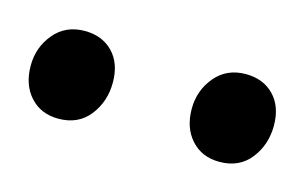

<svg xmlns="http://www.w3.org/2000/svg" viewBox="-34 -755 385 243"><g transform="rotate(15 158.5 -633.0)"><path d="M51 -575Q28 -575 14 -590.5Q0 -606 0 -631Q0 -655 15 -673Q30 -691 55 -691Q78 -691 92 -676.5Q106 -662 106 -637Q106 -612 91.5 -593.5Q77 -575 51 -575ZM262 -575Q239 -575 225 -590.5Q211 -606 211 -631Q211 -655 226 -673Q241 -691 266 -691Q289 -691 303 -676.5Q317 -662 317 -637Q317 -612 302.5 -593.5Q288 -575 262 -575Z"/></g></svg>

Font: Faustina VF Beta
Style: Regular
Weight: 400
Designer: Alfonso Garcia
Foundry: Omnibus-Type
Version: Version 1.006